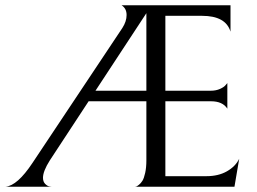

<svg xmlns="http://www.w3.org/2000/svg" viewBox="-20 -708 975 728"><path d="M854 -688V-588Q836 -648 746 -648H607V-364H779Q799 -364 814.5 -371Q830 -378 836 -386L842 -393V-296Q824 -324 780 -324H607V-40H763Q808 -40 840.5 -58.5Q873 -77 887 -106L869 0H492Q494 0 497 -1Q500 -2 507 -7.5Q514 -13 520 -22.5Q526 -32 530.5 -52.5Q535 -73 535 -100V-324H316L169 -100Q143 -59 143 -34Q143 -19 151.5 -10.5Q160 -2 168 -1L176 0H1Q46 -4 103 -90L444 -602Q460 -627 460 -651Q460 -676 441 -688ZM535 -658 342 -364H535Z"/></svg>

Font: Bellefair
Style: Regular
Weight: 400
Designer: Nick Shinn, Liron Lavi Turkenic
Foundry: Shinntype
Version: Version 1.003;PS 001.003;hotconv 1.0.88;makeotf.lib2.5.64775